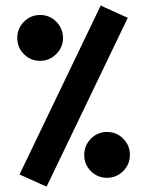

<svg xmlns="http://www.w3.org/2000/svg" viewBox="-20 -677 544 710"><path d="M370.1 -648.4 434.6 -619.1 452.6 -611.3 152.3 13.2 134.8 5.4 69.8 -23.9 52.2 -31.7 352.5 -656.7ZM291.5 -104Q291.5 -139.2 316.2 -164.1Q340.8 -189 376 -189Q411.1 -189 435.8 -164.1Q460.4 -139.2 460.4 -104Q460.4 -69.3 435.5 -44.4Q410.6 -19.5 376 -19.5Q340.8 -19.5 316.2 -43.9Q291.5 -68.4 291.5 -104ZM43.9 -536.6Q43.9 -571.8 68.6 -596.7Q93.3 -621.6 128.4 -621.6Q163.6 -621.6 188.2 -596.7Q212.9 -571.8 212.9 -536.6Q212.9 -502 188 -477.1Q163.1 -452.1 128.4 -452.1Q93.3 -452.1 68.6 -476.6Q43.9 -501 43.9 -536.6Z"/></svg>

Font: Shabnam FD
Style: Bold
Weight: 700
Foundry: DejaVu fonts team - Redesigned by Saber Rastikerdar - Based on Vazir font
Version: Version 5.00;October 20, 2019;FontCreator 12.0.0.2547 64-bit